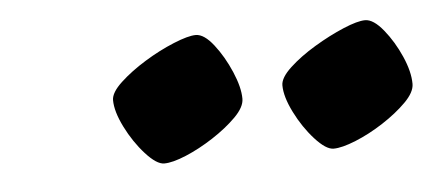

<svg xmlns="http://www.w3.org/2000/svg" viewBox="-28 -774 572 253"><g transform="rotate(-5 258.0 -647.5)"><path d="M405 -565Q395 -565 380.5 -581Q366 -597 355.5 -618Q345 -639 345 -654Q345 -664 359 -677Q373 -690 393 -702Q413 -714 432 -722Q451 -730 461 -730Q472 -730 485 -714Q498 -698 507 -677.5Q516 -657 516 -641Q516 -630 503 -617Q490 -604 471.5 -592Q453 -580 434.5 -572.5Q416 -565 405 -565ZM181 -565Q171 -565 156.5 -581Q142 -597 131.5 -618Q121 -639 121 -654Q121 -664 135 -677Q149 -690 168.5 -702Q188 -714 207.5 -722Q227 -730 237 -730Q248 -730 260.5 -714Q273 -698 282 -677Q291 -656 291 -641Q291 -630 278 -617Q265 -604 246.5 -592Q228 -580 210 -572.5Q192 -565 181 -565Z"/></g></svg>

Font: Texturina 12pt Black
Style: Italic
Weight: 900
Italic angle: -11°
Designer: Guillermo Torres Carreño
Foundry: Omnibus-Type
Version: Version 1.002